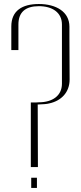

<svg xmlns="http://www.w3.org/2000/svg" viewBox="-20 -932 401 952"><path d="M71.3 -683.6V-810.5C71.3 -871.1 105.5 -901.4 172.9 -901.4C239.3 -901.4 287.1 -870.1 287.1 -810.5V-797.9V-758.8V-699.2V-617.2V-516.6C287.1 -457 239.3 -424.8 172.9 -424.8L156.2 -423.8H132.8V-103.5H168L167 -414.1H172.9C195.3 -415 211.9 -416 222.7 -418.9C284.2 -431.6 325.2 -474.6 325.2 -538.1C325.2 -635.7 324.2 -715.8 324.2 -747.1V-799.8C324.2 -874 257.8 -912.1 172.9 -912.1C89.8 -912.1 36.1 -878.9 36.1 -800.8V-683.6ZM163.1 0V-50.8H134.8V0Z"/></svg>

Font: Caledo
Style: Light
Weight: 300
Designer: BSozoo
Foundry: BSozoo
Version: Version 002.000